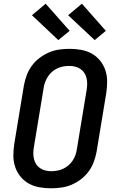

<svg xmlns="http://www.w3.org/2000/svg" viewBox="-20 -1006 640 1034"><path d="M255 8Q223 8 192 2.5Q161 -3 135 -17.5Q109 -32 90 -55.5Q71 -79 61.5 -107.5Q52 -136 52 -168Q52 -200 57 -232L109 -547Q114 -574 124 -601Q134 -628 151.5 -652Q169 -676 193 -694Q217 -712 243.5 -723.5Q270 -735 298 -739Q326 -743 354 -743Q386 -743 417 -737.5Q448 -732 474 -717.5Q500 -703 519 -679.5Q538 -656 547.5 -627.5Q557 -599 557 -567Q557 -535 552 -503L500 -188Q495 -161 485 -134Q475 -107 457.5 -83Q440 -59 416.5 -41Q393 -23 366 -11.5Q339 0 311 4Q283 8 255 8ZM256 -84Q272 -84 288.5 -87Q305 -90 320 -97Q335 -104 348.5 -115.5Q362 -127 371.5 -141.5Q381 -156 386.5 -171.5Q392 -187 394 -203L446 -518Q449 -535 449.5 -551.5Q450 -568 446.5 -583.5Q443 -599 435 -612Q427 -625 414 -634Q401 -643 385.5 -647Q370 -651 353 -651Q337 -651 320.5 -648Q304 -645 289 -638Q274 -631 260.5 -619.5Q247 -608 238 -593.5Q229 -579 223 -563.5Q217 -548 215 -532L163 -217Q160 -200 159.5 -183.5Q159 -167 162.5 -151.5Q166 -136 174 -123Q182 -110 195 -101Q208 -92 223.5 -88Q239 -84 256 -84ZM490 -790 347 -924 421 -986 550 -840ZM294 -790 152 -924 226 -986 355 -840Z"/></svg>

Font: Iosevka Semibold Extended
Style: Italic
Weight: 600
Width: 7
Italic angle: -9°
Monospace: yes
Designer: Belleve Invis
Foundry: Belleve Invis
Version: Version 32.5.0; ttfautohint (v1.8.4)